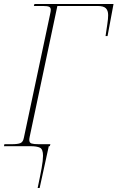

<svg xmlns="http://www.w3.org/2000/svg" viewBox="-32 -734 590 964"><path d="M-12 0 -10 -10H28Q57 -10 70.5 -15.5Q84 -21 88 -43L219 -660Q221 -669 222 -675Q223 -681 223 -685Q223 -696 214.5 -700Q206 -704 184 -704H138L141 -714H538L508 -553H498Q503 -588 507 -614Q511 -640 511 -658Q511 -681 499.5 -692.5Q488 -704 458 -704H256L117 -47Q116 -42 115.5 -38.5Q115 -35 115 -32Q115 -17 126.5 -13.5Q138 -10 162 -10H221L218 0H213L167 210H157Q170 149 177 110Q184 71 184 48Q184 15 168.5 7.5Q153 0 120 0Z"/></svg>

Font: Noto Serif Display SemiCondensed Thin
Style: Italic
Weight: 100
Width: 4
Italic angle: -12°
Designer: Monotype Design Team
Foundry: Monotype Imaging Inc.
Version: Version 2.009